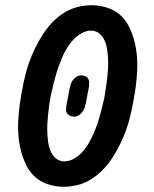

<svg xmlns="http://www.w3.org/2000/svg" viewBox="-20 -702 590 734"><path d="M224 12Q193 12 165 3Q137 -6 116 -24Q95 -42 82 -67.5Q69 -93 61.5 -120.5Q54 -148 51 -177.5Q48 -207 49.5 -237.5Q51 -268 55 -298.5Q59 -329 65 -360Q70 -387 76.5 -413.5Q83 -440 92.5 -466.5Q102 -493 114.5 -518.5Q127 -544 142.5 -568.5Q158 -593 178 -614.5Q198 -636 223 -652Q248 -668 275.5 -675Q303 -682 329 -682Q360 -682 388.5 -673Q417 -664 438 -646Q459 -628 472 -602.5Q485 -577 492.5 -549.5Q500 -522 503 -492.5Q506 -463 504.5 -432.5Q503 -402 499 -371.5Q495 -341 489 -310Q484 -283 477.5 -256.5Q471 -230 461.5 -203.5Q452 -177 439.5 -151.5Q427 -126 411.5 -101.5Q396 -77 375.5 -55.5Q355 -34 330.5 -18Q306 -2 278 5Q250 12 224 12ZM226 -85Q244 -85 262 -95Q280 -105 293.5 -119.5Q307 -134 317 -151Q327 -168 335 -185.5Q343 -203 349.5 -221Q356 -239 361 -257Q366 -275 370.5 -293Q375 -311 379 -329Q382 -348 385 -366.5Q388 -385 390 -404Q392 -423 393 -441.5Q394 -460 393 -478Q392 -496 389.5 -513.5Q387 -531 380 -547Q373 -563 359.5 -574Q346 -585 328 -585Q310 -585 292 -575Q274 -565 260.5 -550.5Q247 -536 236.5 -519Q226 -502 218.5 -484.5Q211 -467 204.5 -449Q198 -431 193 -413Q188 -395 183.5 -377Q179 -359 175 -341Q171 -322 168.5 -303.5Q166 -285 164 -266Q162 -247 161 -228.5Q160 -210 161 -192Q162 -174 164.5 -156.5Q167 -139 174 -123Q181 -107 194.5 -96Q208 -85 226 -85ZM263 -256Q255 -256 247.5 -259.5Q240 -263 236 -269.5Q232 -276 232.5 -284Q233 -292 234 -300L246 -363Q248 -372 250.5 -380.5Q253 -389 259.5 -397Q266 -405 274 -409.5Q282 -414 291 -414Q299 -414 306.5 -410.5Q314 -407 317.5 -400.5Q321 -394 321 -386Q321 -378 320 -370L308 -307Q306 -298 303 -289.5Q300 -281 294 -273Q288 -265 280 -260.5Q272 -256 263 -256Z"/></svg>

Font: Lode
Style: Bold Italic
Weight: 700
Italic angle: -11°
Monospace: yes
Designer: Belleve Invis
Foundry: Belleve Invis
Version: Version 29.2.0; ttfautohint (v1.8.3)